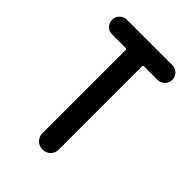

<svg xmlns="http://www.w3.org/2000/svg" viewBox="-213 -828 926 926"><g transform="rotate(45 250.0 -365.0)"><path d="M94.7 -629.9Q73.2 -629.9 59.1 -644.5Q44.9 -659.2 44.9 -680.2Q44.9 -701.2 59.6 -715.8Q74.2 -730.5 94.7 -730.5H405.3Q426.8 -730.5 440.9 -715.8Q455.1 -701.2 455.1 -680.2Q455.1 -659.2 440.4 -644.5Q425.8 -629.9 405.3 -629.9H314.5Q306.6 -629.9 305.7 -622.1V-54.7Q305.7 -31.2 289.6 -15.6Q273.4 0 250 0Q226.6 0 210.4 -16.1Q194.3 -32.2 194.3 -54.7V-622.1Q194.3 -629.9 185.5 -629.9Z"/></g></svg>

Font: Rounded Mgen+ 2m medium
Style: Regular
Weight: 500
Designer: [Source Han Sans]
Ryoko NISHIZUKA  (kana & ideographs); Paul D. Hunt (Latin, Greek & Cyrillic); Wenlong ZHANG  (bopomofo
Version: Version 1.059.20150602